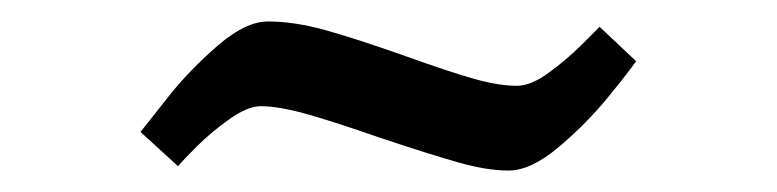

<svg xmlns="http://www.w3.org/2000/svg" viewBox="-20 -336 724 179"><path d="M333 -208Q293 -222 266.5 -229.5Q240 -237 223 -237Q211 -237 194 -225Q177 -213 163.5 -199.5Q150 -186 146 -181L111 -213Q118 -222 137.5 -246.5Q157 -271 183 -293.5Q209 -316 230 -316Q254 -316 283 -308Q312 -300 360 -283Q399 -269 422 -262.5Q445 -256 462 -256Q475 -256 492 -268.5Q509 -281 522.5 -294.5Q536 -308 539 -311L573 -279Q567 -270 547 -245.5Q527 -221 501 -199Q475 -177 454 -177Q434 -177 407.5 -184.5Q381 -192 333 -208Z"/></svg>

Font: Andada Pro
Style: Italic
Weight: 400
Italic angle: -7°
Designer: Carolina Giovagnoli
Foundry: Huerta Tipografica
Version: Version 3.005; ttfautohint (v1.8.4)